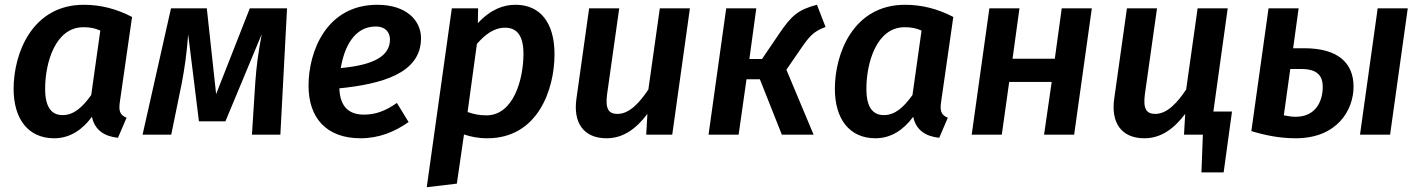

<svg xmlns="http://www.w3.org/2000/svg" viewBox="-20 -564 5954 804"><path d="M331 -544C115 -544 37 -341 37 -192C37 -67 97 15 207 15C274 15 326 -22 365 -75C377 -18 418 7 474 13L510 -71C480 -83 477 -102 482 -138L533 -493C468 -527 401 -544 331 -544ZM329 -450C358 -450 377 -446 400 -436L362 -166C326 -116 290 -82 242 -82C198 -82 169 -112 169 -192C169 -302 212 -450 329 -450Z M1182 -529H1026L885 -170L846 -529H696L577 0H697L741 -215C753 -277 762 -341 768 -420L813 -56H924L1076 -421C1060 -335 1054 -287 1049 -219L1035 0H1154Z M1743 -404C1743 -479 1681 -544 1560 -544C1347 -544 1272 -349 1272 -205C1272 -71 1346 15 1490 15C1567 15 1633 -12 1691 -53L1642 -133C1594 -99 1552 -84 1504 -84C1446 -84 1404 -112 1401 -194C1575 -212 1743 -255 1743 -404ZM1407 -279C1421 -364 1462 -453 1553 -453C1600 -453 1613 -422 1613 -399C1613 -331 1549 -292 1407 -279Z M1767 220 1893 205 1923 -1C1950 8 1980 15 2021 15C2230 15 2302 -186 2302 -337C2302 -469 2242 -544 2139 -544C2089 -544 2036 -526 1981 -467L1982 -529H1872ZM2017 -81C1985 -81 1964 -86 1938 -95L1977 -380C2011 -419 2048 -448 2095 -448C2139 -448 2172 -422 2172 -339C2172 -231 2130 -81 2017 -81Z M2520 15C2590 15 2644 -25 2691 -87L2686 0H2795L2869 -529H2743L2695 -189C2660 -137 2617 -87 2566 -87C2530 -87 2514 -106 2522 -168L2573 -529H2447L2394 -152C2379 -50 2424 15 2520 15Z M3401 -544C3323 -524 3294 -498 3245 -426L3171 -317H3118L3147 -529H3021L2947 0H3073L3106 -232H3162L3254 0H3387L3273 -272L3328 -352C3367 -409 3384 -432 3437 -451Z M3770 -544C3554 -544 3476 -341 3476 -192C3476 -67 3536 15 3646 15C3713 15 3765 -22 3804 -75C3816 -18 3857 7 3913 13L3949 -71C3919 -83 3916 -102 3921 -138L3972 -493C3907 -527 3840 -544 3770 -544ZM3768 -450C3797 -450 3816 -446 3839 -436L3801 -166C3765 -116 3729 -82 3681 -82C3637 -82 3608 -112 3608 -192C3608 -302 3651 -450 3768 -450Z M4352 0H4478L4552 -529H4426L4397 -318H4220L4249 -529H4123L4049 0H4175L4206 -221H4384Z M5061 -97 5121 -529H4995L4947 -189C4912 -137 4869 -87 4818 -87C4782 -87 4766 -106 4774 -168L4825 -529H4699L4646 -152C4631 -50 4676 15 4772 15C4842 15 4896 -25 4943 -87L4938 0H5017L5011 158H5104L5139 -97Z M5441 -362H5395L5418 -529H5292L5220 -15C5280 3 5339 15 5406 15C5580 15 5648 -104 5648 -201C5648 -299 5585 -362 5441 -362ZM5749 -529 5675 0H5801L5875 -529ZM5406 -75C5390 -75 5376 -77 5356 -81L5383 -275H5430C5498 -275 5519 -245 5519 -200C5519 -141 5490 -75 5406 -75Z"/></svg>

Font: Fira Sans Medium
Style: Italic
Weight: 500
Italic angle: -8°
Designer: bBox Type GmbH & Carrois Corporate GbR & Edenspiekermann AG
Foundry: bBox Type GmbH & Carrois Corporate GbR & Edenspiekermann AG
Version: Version 4.301;PS 004.301;hotconv 1.0.88;makeotf.lib2.5.64775